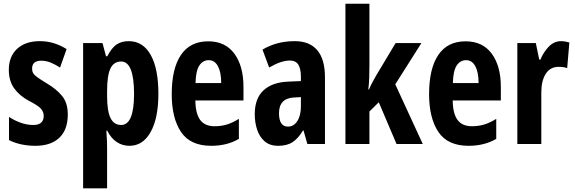

<svg xmlns="http://www.w3.org/2000/svg" viewBox="-20 -780 3112 1040"><path d="M347.2 -160.2Q347.2 -76.7 301 -33.4Q254.9 9.8 171.9 9.8Q132.3 9.8 96.4 2.2Q60.5 -5.4 28.8 -21V-147Q55.2 -128.9 89.8 -116Q124.5 -103 160.2 -103Q216.8 -103 216.8 -152.8Q216.8 -173.3 202.1 -190.7Q187.5 -208 134.8 -234.9Q84 -262.7 55.9 -302.7Q27.8 -342.8 27.8 -401.9Q27.8 -474.1 72.8 -515.6Q117.7 -557.1 195.8 -557.1Q235.8 -557.1 271.2 -546.1Q306.6 -535.2 340.8 -514.2L305.2 -414.1Q281.7 -429.7 255.9 -440.4Q230 -451.2 203.1 -451.2Q153.8 -451.2 153.8 -408.2Q153.8 -394 159.7 -383.8Q165.5 -373.5 182.9 -361.1Q200.2 -348.6 233.9 -328.1Q284.2 -298.8 315.7 -261Q347.2 -223.1 347.2 -160.2Z M677.2 -557.1Q754.4 -557.1 796.1 -482.9Q837.9 -408.7 837.9 -272Q837.9 -140.1 796.1 -65.2Q754.4 9.8 681.2 9.8Q643.6 9.8 612.8 -10.3Q582 -30.3 561 -71.8H556.2Q558.6 -40.5 559.3 -17.3Q560.1 5.9 560.1 21V240.2H430.2V-546.9H535.2L554.2 -475.1H561Q585.9 -522.9 613 -540Q640.1 -557.1 677.2 -557.1ZM636.2 -446.8Q596.2 -446.8 578.1 -408.9Q560.1 -371.1 560.1 -287.1V-259.8Q560.1 -178.2 578.6 -140.6Q597.2 -103 636.2 -103Q706.1 -103 706.1 -271Q706.1 -446.8 636.2 -446.8Z M1107.9 -556.2Q1200.2 -556.2 1249.5 -489.3Q1298.8 -422.4 1298.8 -309.1V-235.8H1038.1Q1039.1 -164.1 1064.5 -130.1Q1089.8 -96.2 1142.1 -96.2Q1176.8 -96.2 1207.8 -105.2Q1238.8 -114.3 1273.9 -136.2V-27.8Q1210 9.8 1124 9.8Q1010.7 9.8 960.4 -65.4Q910.2 -140.6 910.2 -270Q910.2 -408.2 960 -482.2Q1009.8 -556.2 1107.9 -556.2ZM1110.8 -454.1Q1078.6 -454.1 1059.6 -425Q1040.5 -396 1039.1 -330.1H1178.2Q1178.2 -388.2 1160.6 -421.1Q1143.1 -454.1 1110.8 -454.1Z M1577.1 -557.1Q1656.7 -557.1 1698.5 -508.1Q1740.2 -459 1740.2 -361.8V0H1645L1624 -73.2H1621.1Q1596.2 -31.2 1565.7 -10.7Q1535.2 9.8 1486.8 9.8Q1441.4 9.8 1413.3 -14.6Q1385.3 -39.1 1372.6 -78.1Q1359.9 -117.2 1359.9 -161.1Q1359.9 -246.6 1407.2 -290.5Q1454.6 -334.5 1542 -337.9L1609.9 -340.8V-362.8Q1609.9 -407.7 1595.9 -429.9Q1582 -452.1 1550.3 -452.1Q1502.4 -452.1 1438 -414.1L1401.9 -511.2Q1478 -557.1 1577.1 -557.1ZM1609.9 -253.9 1573.2 -252Q1491.2 -247.6 1491.2 -167Q1491.2 -94.2 1540 -94.2Q1570.8 -94.2 1590.3 -124Q1609.9 -153.8 1609.9 -204.1Z M1981 -759.8V-429.2Q1981 -394.5 1980 -361.3Q1979 -328.1 1975.1 -295.9H1979Q1987.8 -317.4 1998.3 -336.2Q2008.8 -355 2017.1 -370.1L2123 -546.9H2262.7L2121.1 -323.2L2270 0H2127.9L2031.7 -226.1L1981 -175.8V0H1851.1V-759.8Z M2502 -556.2Q2594.2 -556.2 2643.6 -489.3Q2692.9 -422.4 2692.9 -309.1V-235.8H2432.1Q2433.1 -164.1 2458.5 -130.1Q2483.9 -96.2 2536.1 -96.2Q2570.8 -96.2 2601.8 -105.2Q2632.8 -114.3 2668 -136.2V-27.8Q2604 9.8 2518.1 9.8Q2404.8 9.8 2354.5 -65.4Q2304.2 -140.6 2304.2 -270Q2304.2 -408.2 2354 -482.2Q2403.8 -556.2 2502 -556.2ZM2504.9 -454.1Q2472.7 -454.1 2453.6 -425Q2434.6 -396 2433.1 -330.1H2572.3Q2572.3 -388.2 2554.7 -421.1Q2537.1 -454.1 2504.9 -454.1Z M3019 -557.1Q3039.6 -557.1 3064 -549.8L3052.2 -411.1Q3033.7 -418 3005.9 -418Q2960.4 -418 2936.3 -380.4Q2912.1 -342.8 2912.1 -278.8V0H2782.2V-546.9H2882.3L2900.9 -457H2907.2Q2922.9 -496.1 2951.7 -526.6Q2980.5 -557.1 3019 -557.1Z"/></svg>

Font: Open Sans Condensed
Style: Bold
Weight: 700
Width: 3
Designer: Monotype Design Team
Foundry: Monotype Imaging Inc.
Version: Version 3.003; ttfautohint (v1.8.4)